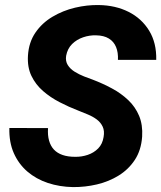

<svg xmlns="http://www.w3.org/2000/svg" viewBox="-20 -741 647 771"><path d="M396 -190.9Q400.4 -215.3 392.3 -232.4Q384.3 -249.5 368.7 -261.2Q353 -272.9 333 -281.2Q313 -289.6 294.4 -296.9Q256.3 -311.5 219.5 -330.6Q182.6 -349.6 152.8 -375.5Q123 -401.4 106.2 -436.3Q89.4 -471.2 92.3 -518.1Q95.7 -571.3 122.3 -610.1Q148.9 -648.9 190.9 -673.8Q232.9 -698.7 281.5 -710.2Q330.1 -721.7 377.4 -720.7Q443.8 -719.7 496.3 -693.4Q548.8 -667 578.9 -617.9Q608.9 -568.8 607.4 -500.5H453.6Q455.1 -530.3 446 -552.2Q437 -574.2 417 -586.4Q397 -598.6 366.2 -599.1Q339.8 -600.1 314 -591.3Q288.1 -582.5 269.5 -564.2Q251 -545.9 245.6 -517.1Q242.2 -495.6 252.2 -479.7Q262.2 -463.9 280 -452.9Q297.9 -441.9 317.6 -434.1Q337.4 -426.3 353 -420.9Q392.6 -405.8 429.4 -386Q466.3 -366.2 494.9 -339.1Q523.4 -312 538.6 -275.9Q553.7 -239.7 550.8 -192.4Q546.9 -137.7 521.5 -99.1Q496.1 -60.5 456.5 -36.1Q417 -11.7 369.4 -0.5Q321.8 10.7 272.9 10.3Q219.2 9.3 172.1 -6.3Q125 -22 89.8 -52.2Q54.7 -82.5 35.4 -126.2Q16.1 -169.9 17.6 -227.1L172.9 -226.6Q170.9 -198.2 177 -176.5Q183.1 -154.8 196.5 -140.4Q210 -126 231.2 -118.7Q252.4 -111.3 281.7 -111.3Q307.6 -110.8 332.3 -119.1Q356.9 -127.4 374.3 -145Q391.6 -162.6 396 -190.9Z"/></svg>

Font: Roboto ExtraBold
Style: Italic
Weight: 800
Designer: Christian Robertson
Foundry: Google
Version: Version 3.009; 2024